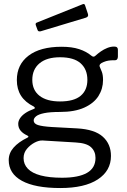

<svg xmlns="http://www.w3.org/2000/svg" viewBox="-20 -774 642 969"><path d="M556 -539Q566 -539 570.5 -535Q575 -531 575 -523V-488Q575 -479 570.5 -474Q566 -469 555 -470Q539 -470 527 -468Q515 -466 503 -461Q479 -452 483 -438Q488 -427 494 -411.5Q500 -396 500 -370Q500 -326 477 -289.5Q454 -253 405.5 -231Q357 -209 283 -209Q232 -209 203 -203Q174 -197 162 -187Q150 -177 150 -166Q150 -150 171.5 -143Q193 -136 241 -133L370 -126Q458 -121 499 -84Q540 -47 540 13Q540 88 473.5 131.5Q407 175 284 175Q157 175 90.5 138.5Q24 102 24 34Q24 -1 48.5 -29Q73 -57 118 -79Q129 -84 118 -90Q96 -100 84 -114.5Q72 -129 72 -149Q72 -163 81 -177Q90 -191 107.5 -203Q125 -215 150 -224Q156 -226 156 -229Q156 -232 151 -236Q107 -258 86 -291Q65 -324 65 -370Q65 -448 124 -493Q183 -538 291 -538Q343 -538 379.5 -526Q416 -514 441 -493Q447 -488 452 -488Q457 -488 462 -493Q474 -504 489 -514.5Q504 -525 521.5 -532Q539 -539 556 -539ZM283 -262Q353 -262 387 -290.5Q421 -319 421 -371Q421 -424 387 -454.5Q353 -485 283 -485Q216 -485 179.5 -454.5Q143 -424 143 -371Q143 -319 179.5 -290.5Q216 -262 283 -262ZM195 -65Q177 -66 155 -54.5Q133 -43 116 -23Q99 -3 99 24Q99 55 120.5 77.5Q142 100 185.5 111.5Q229 123 293 123Q376 123 419 98.5Q462 74 462 23Q462 -10 439.5 -31Q417 -52 362 -55ZM409 -748 424 -703Q428 -690 414 -685L185 -616Q178 -615 174.5 -616.5Q171 -618 169 -624L161 -646Q157 -657 166 -660L398 -753Q406 -756 409 -748Z"/></svg>

Font: Libre Franklin
Style: Regular
Weight: 400
Designer: Pablo Impallari, Rodrigo Fuenzalida, Nhung Nguyen
Foundry: Impallari Type
Version: Version 3.000